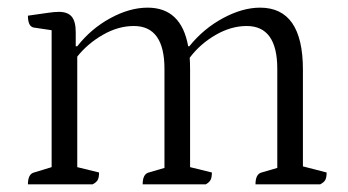

<svg xmlns="http://www.w3.org/2000/svg" viewBox="-20 -482 909 502"><path d="M53 0Q53 -27 69 -31L115 -45V-403L68 -410Q53 -413 53 -441Q88 -446 105.5 -448.5Q123 -451 134 -451Q157 -451 167.5 -438.5Q178 -426 178 -398V-361H182Q218 -407 268.5 -434.5Q319 -462 366 -462Q454 -462 472 -361H475Q512 -407 563 -434.5Q614 -462 660 -462Q772 -462 772 -300V-47L834 -31Q834 -18 830.5 -11.5Q827 -5 817 0H648Q648 -27 664 -31L705 -43V-302Q705 -414 625 -414Q584 -414 543.5 -390.5Q503 -367 476 -331Q477 -317 477 -300V-45L534 -31Q534 -18 530.5 -11.5Q527 -5 518 0H353Q353 -27 369 -31L410 -43V-302Q410 -414 330 -414Q289 -414 249 -391Q209 -368 182 -334V-45L239 -31Q239 -18 235.5 -11.5Q232 -5 222 0Z"/></svg>

Font: Petrona Light
Style: Regular
Weight: 300
Designer: Ringo R. Seeber
Foundry: Ringo R. Seeber
Version: Version 2.001; ttfautohint (v1.8.3)